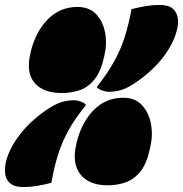

<svg xmlns="http://www.w3.org/2000/svg" viewBox="-51 -737 738 774"><path d="M339 -386Q383 -442 409.5 -490Q436 -538 452 -588.5Q468 -639 479 -700Q510 -708 537.5 -712.5Q565 -717 592 -717Q628 -717 645 -702.5Q662 -688 665.5 -664.5Q669 -641 662 -615Q650 -566 612 -513.5Q574 -461 510 -414Q467 -383 440.5 -375Q414 -367 388 -367Q375 -367 360 -372.5Q345 -378 339 -386ZM261 -709Q309 -709 336.5 -680Q364 -651 372.5 -606Q381 -561 370 -514L368 -505Q355 -448 330 -417Q305 -386 271.5 -374Q238 -362 198 -362Q122 -362 87.5 -404Q53 -446 72 -523L73 -529Q93 -610 142 -659.5Q191 -709 261 -709ZM446 -343Q494 -343 521.5 -313Q549 -283 557.5 -237.5Q566 -192 555 -145L553 -136Q541 -79 516 -47Q491 -15 457 -2.5Q423 10 383 10Q307 10 272.5 -35Q238 -80 257 -157L258 -163Q278 -244 327 -293.5Q376 -343 446 -343ZM296 -314Q251 -259 224.5 -210.5Q198 -162 182.5 -112Q167 -62 156 0Q125 8 97.5 12.5Q70 17 43 17Q8 17 -9.5 2.5Q-27 -12 -30 -35.5Q-33 -59 -27 -85Q-15 -134 23 -186.5Q61 -239 125 -286Q169 -317 195.5 -325Q222 -333 247 -333Q260 -333 275 -327.5Q290 -322 296 -314ZM377 -248Q376 -245 376 -244Z"/></svg>

Font: Recursive Sn Csl St XBk
Style: Italic
Weight: 1000
Italic angle: -15°
Version: Version 1.085;hotconv 1.1.0;makeotfexe 2.6.0; ttfautohint (v